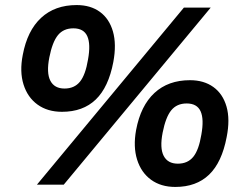

<svg xmlns="http://www.w3.org/2000/svg" viewBox="-20 -730 948 759"><path d="M126 0 707 -700H813L232 0ZM225 -288Q168 -288 128.5 -316.5Q89 -345 73 -396Q57 -447 70 -513Q88 -609 142.5 -659.5Q197 -710 283 -710Q338 -710 375 -683Q412 -656 426.5 -605.5Q441 -555 428 -485Q409 -385 358.5 -336.5Q308 -288 225 -288ZM235 -380Q274 -380 296 -407Q318 -434 328 -495Q339 -556 325 -587Q311 -618 270 -618Q231 -618 209 -591Q187 -564 175 -503Q163 -442 179 -411Q195 -380 235 -380ZM673 9Q616 9 577 -19.5Q538 -48 522 -99Q506 -150 518 -216Q536 -312 590.5 -362.5Q645 -413 731 -413Q786 -413 823.5 -386Q861 -359 875.5 -308.5Q890 -258 876 -188Q857 -88 806.5 -39.5Q756 9 673 9ZM683 -83Q722 -83 744 -110Q766 -137 776 -198Q787 -259 773 -290Q759 -321 718 -321Q679 -321 657 -294Q635 -267 623 -206Q611 -145 627 -114Q643 -83 683 -83Z"/></svg>

Font: REM Medium Medium
Style: Italic
Weight: 500
Italic angle: -11°
Version: Version 1.005;gftools[0.9.28]